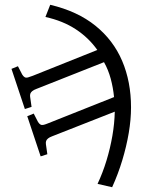

<svg xmlns="http://www.w3.org/2000/svg" viewBox="-20 -536 627 803"><path d="M449 247 388 233Q410 186 425.5 135Q441 84 450 32Q459 -20 460 -69L198 34Q187 38 181 43Q175 48 173 53.5Q171 59 172 67L178 109L150 118L94 -50L121 -61L139 -26Q144 -18 149.5 -15Q155 -12 163 -14Q171 -16 183 -21L457 -130Q453 -170 443 -207Q433 -244 415 -276L132 -164Q121 -160 115 -155Q109 -150 107 -144.5Q105 -139 106 -131L112 -89L84 -80L28 -248L55 -259L73 -224Q78 -216 83.5 -213Q89 -210 96.5 -212Q104 -214 117 -219L387 -327Q351 -378 297 -413.5Q243 -449 170 -465L190 -516Q304 -489 379 -428.5Q454 -368 491 -281Q528 -194 528 -87Q528 -36 518.5 20Q509 76 491.5 134Q474 192 449 247Z"/></svg>

Font: Literata Light
Style: Italic
Weight: 300
Italic angle: -2°
Designer: Latin by Veronika Burian and Jose Scaglione. Greek by Irene Vlachou. Cyrillic by Vera Evstafieva
Foundry: TypeTogether
Version: Version 3.103;gftools[0.9.29]